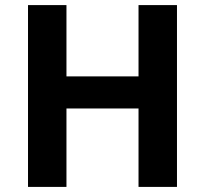

<svg xmlns="http://www.w3.org/2000/svg" viewBox="-20 -734 805 754"><path d="M675 0H524V-308H241V0H90V-714H241V-434H524V-714H675Z"/></svg>

Font: Noto Sans Duployan
Style: Bold
Weight: 700
Designer: David Corbett
Foundry: David Corbett
Version: Version 3.001